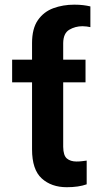

<svg xmlns="http://www.w3.org/2000/svg" viewBox="-20 -780 433 810"><path d="M340.8 -528.3V-432.6H246.6V-160.6Q247.1 -124 262.2 -111.3Q277.3 -98.6 302.7 -98.6Q315.9 -98.6 326.9 -100.1Q337.9 -101.6 345.7 -102.5V-2.4Q311.5 9.8 261.7 9.8Q196.8 9.8 156 -27.3Q115.2 -64.5 115.2 -149.9V-432.6H31.2V-528.3H115.2V-598.1Q115.2 -659.7 139.9 -695.1Q164.6 -730.5 205.1 -745.4Q245.6 -760.3 293.5 -760.3Q314 -760.3 330.6 -758.3Q347.2 -756.3 361.3 -752.9V-665.5Q355 -667 345.9 -668.2Q336.9 -669.4 328.1 -669.4Q297.4 -669.4 272.2 -654.5Q247.1 -639.6 246.6 -598.1V-528.3Z"/></svg>

Font: Inter Tight SemiBold
Style: Regular
Weight: 600
Designer: Rasmus Andersson
Foundry: rsms
Version: Version 3.004; ttfautohint (v1.8.4.7-5d5b)